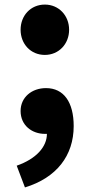

<svg xmlns="http://www.w3.org/2000/svg" viewBox="-20 -592 391 839"><path d="M176 -352C237 -352 282 -400 282 -462C282 -524 237 -572 176 -572C114 -572 70 -524 70 -462C70 -400 114 -352 176 -352ZM185 -7C185 49 139 102 53 132L89 227C227 185 302 88 302 -41C302 -145 259 -207 181 -207C119 -207 70 -167 70 -107C70 -43 121 -7 176 -7Z"/></svg>

Font: Noto Sans CJK JP Black
Style: Regular
Weight: 900
Designer: Ryoko NISHIZUKA (kana & ideographs); Paul D. Hunt (Latin, Greek & Cyrillic); Wenlong ZHANG (bopomofo); Sandoll Communica
Foundry: Adobe Systems Incorporated
Version: Version 1.004;PS 1.004;hotconv 1.0.82;makeotf.lib2.5.63406